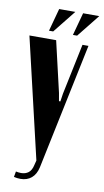

<svg xmlns="http://www.w3.org/2000/svg" viewBox="-105 -898 514 948"><g transform="rotate(10 151.5 -423.5)"><path d="M183 -445 190 -405H197L203 -445L256 -699H286L154 -67Q146 -31 124 -12.5Q102 6 69 6Q52 6 36 2L41 -26Q55 -23 67 -23Q89 -23 104 -34.5Q119 -46 125 -73L131 -97L-10 -699H124ZM201 -739 232 -853H313L222 -739ZM81 -739 112 -853H193L102 -739Z"/></g></svg>

Font: Moniqa Black Heading
Style: Regular
Weight: 900
Designer: Rajesh Rajput
Foundry: Rajesh Rajput
Version: Version 1.000